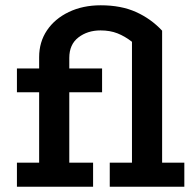

<svg xmlns="http://www.w3.org/2000/svg" viewBox="-20 -706 742 726"><path d="M593 -91H677V0H395V-91H479V-548Q452 -569 424 -580Q396 -591 360 -591Q311 -591 276.5 -564.5Q242 -538 242 -487V-447H366V-357H242V-91H332V0H44V-91H128V-357H44V-447H128V-490Q128 -547 157.5 -591Q187 -635 240 -660.5Q293 -686 361 -686Q438 -686 494.5 -660.5Q551 -635 593 -590Z"/></svg>

Font: Podkova
Style: Bold
Weight: 700
Designer: Ilya Yudin
Foundry: Cyreal (www.cyreal.org)
Version: Version 2.102; ttfautohint (v1.8.1.43-b0c9)